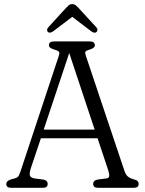

<svg xmlns="http://www.w3.org/2000/svg" viewBox="-20 -898 692 918"><path d="M208 -19Q208 0 184.5 0H33Q10 0 10 -19Q10 -32 30 -39.5L50.5 -45Q64 -48.5 69.2 -57.5Q74.5 -66.5 81.5 -89L260.5 -629Q266 -644.5 262.2 -650Q258.5 -655.5 243 -660Q214 -667.5 214 -681Q214 -700 238 -700H410Q433.5 -700 433.5 -681Q433.5 -667.5 404.5 -659.5Q392.5 -656.5 389 -651.5Q385.5 -646.5 390 -633L574.5 -82.5Q580.5 -63.5 590.5 -54.8Q600.5 -46 618.5 -41Q633 -37 638 -32Q643 -27 643 -19Q643 0 619.5 0H449Q425.5 0 425.5 -19Q425.5 -35 446.5 -39.5L489.5 -45Q501 -47 502.2 -56.2Q503.5 -65.5 497 -85.5L446.5 -237H175.5L127.5 -94Q120 -70 122.8 -59.5Q125.5 -49 144 -45L187.5 -39.5Q208 -35 208 -19ZM189 -278.5H432.5L311 -644.5ZM441 -744.5Q431.5 -737 416 -748.5L325.5 -817.5L234.5 -748.5Q219 -737.5 209.5 -744.5Q205.5 -748 205.2 -754.5Q205 -761 211 -767.5L295.5 -860Q303.5 -868.5 309.8 -873.5Q316 -878.5 325.5 -878.5Q334.5 -878.5 341 -873.5Q347.5 -868.5 355.5 -860L440.5 -767.5Q446.5 -761 445.8 -754.5Q445 -748 441 -744.5Z"/></svg>

Font: Fraunces 72pt SuperSoft Light
Style: Regular
Weight: 300
Version: Version 1.000;[0bf87f6ff]